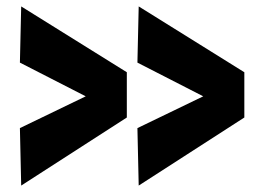

<svg xmlns="http://www.w3.org/2000/svg" viewBox="-20 -573 821 598"><path d="M375 -348V-207L46 5L42 -174L247 -273L42 -378L46 -553ZM741 -348V-207L412 5L408 -174L613 -273L408 -378L412 -553Z"/></svg>

Font: Georama ExtraExtended
Style: Bold
Weight: 700
Width: 8
Designer: Jean-Baptiste Levee
Foundry: Production Type
Version: Version 1.000